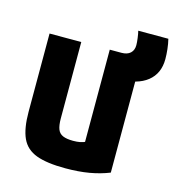

<svg xmlns="http://www.w3.org/2000/svg" viewBox="-98 -712 742 807"><g transform="rotate(15 273.0 -309.0)"><path d="M258 10Q178 10 132 -7Q86 -24 67 -65.5Q48 -107 48 -180V-520H186V-188Q186 -158 192.5 -141Q199 -124 215.5 -117Q232 -110 260 -110Q277 -110 290 -112.5Q303 -115 319.5 -122.5Q336 -130 362 -144L310 -58V-520H448V-22Q408 -6 362 2Q316 10 258 10ZM379 -410Q361 -410 341 -416L334 -520H361Q386 -520 399.5 -532.5Q413 -545 413 -567Q413 -579 410.5 -598Q408 -617 405 -628H536Q541 -608 543.5 -585Q546 -562 546 -542Q546 -479 502.5 -444.5Q459 -410 379 -410Z"/></g></svg>

Font: M PLUS Code Latin
Style: Bold
Weight: 700
Designer: Coji Morishita
Foundry: UNDERFOREST DESIGN
Version: Version 1.002; ttfautohint (v1.8.3)